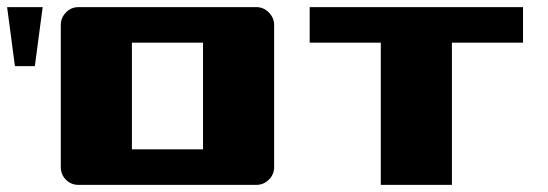

<svg xmlns="http://www.w3.org/2000/svg" viewBox="-121 -520 1541 540"><path d="M600 -500Q620 -500 635 -485Q650 -470 650 -450V-50Q650 -29 635 -14.5Q620 0 600 0H100Q79 0 64.5 -14.5Q50 -29 50 -50V-450Q50 -470 64.5 -485Q79 -500 100 -500ZM250 -400V-100H450V-400ZM-101 -500H-1L-23 -334H-79Z M750 -500H1350V-400H1150V0H950V-400H750Z"/></svg>

Font: Tokeely Brookings
Style: Regular
Weight: 400
Designer: Peter Wiegel
Foundry: Peter Wiegel
Version: Version 2.001